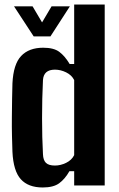

<svg xmlns="http://www.w3.org/2000/svg" viewBox="-20 -820 526 849"><path d="M308 -800H443V0H308V-63H287Q267 -28 241.5 -9.5Q216 9 169 9Q105 9 72 -27.5Q39 -64 35 -149Q34 -178 33 -218.5Q32 -259 32.5 -302Q33 -345 33.5 -384.5Q34 -424 35 -451Q39 -536 73.5 -572.5Q108 -609 171 -609Q218 -609 242.5 -590.5Q267 -572 288 -537H308ZM223 -88Q248 -88 272.5 -100Q297 -112 308 -134V-466Q297 -488 272.5 -500Q248 -512 223 -512Q173 -512 170 -466Q166 -385 166 -298Q166 -211 170 -138Q171 -112 183 -100Q195 -88 223 -88ZM42 -792H124L166 -721L208 -792H289L203 -659H129Z"/></svg>

Font: Big Shoulders Text ExtraBold
Style: Regular
Weight: 800
Designer: Patric King
Foundry: XO Type Co
Version: Version 1.000; ttfautohint (v1.8.2)